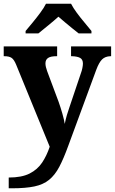

<svg xmlns="http://www.w3.org/2000/svg" viewBox="-20 -786 619 1035"><path d="M27 171Q97 171 139.5 149.5Q182 128 207 90.5Q232 53 248 5L68 -435Q56 -465 42.5 -474Q29 -483 4 -483H0V-536H288V-483H284Q253 -483 239 -473.5Q225 -464 225 -444Q225 -435 227.5 -424.5Q230 -414 234 -403L296 -237Q307 -206 316.5 -172.5Q326 -139 329 -118Q334 -143 340.5 -165.5Q347 -188 354 -207L417 -394Q421 -404 424 -419Q427 -434 427 -443Q427 -465 412.5 -473.5Q398 -482 368 -483H363V-536H579V-483H575Q547 -482 530.5 -466Q514 -450 499 -410L348 0Q323 69 299.5 113.5Q276 158 244.5 183.5Q213 209 165.5 219Q118 229 44 229H27ZM118 -619Q134 -638 155.5 -664Q177 -690 197 -717Q217 -744 228 -766H363Q374 -744 394 -717Q414 -690 436 -664Q458 -638 473 -619V-606H404Q390 -617 370 -633Q350 -649 330 -666Q310 -683 295 -696Q273 -676 240.5 -649.5Q208 -623 187 -606H118Z"/></svg>

Font: Noto Serif
Style: Bold
Weight: 700
Designer: Monotype Design Team
Foundry: Monotype Imaging Inc.
Version: Version 2.014